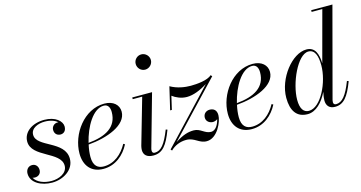

<svg xmlns="http://www.w3.org/2000/svg" viewBox="-80 -1108 2760 1466"><g transform="rotate(-15 1300.0 -375.0)"><path d="M358.5 -132C358.5 -275 134.5 -280 134.5 -380C134.5 -433.5 194.5 -455 245.5 -455C291.5 -455 325.5 -441.5 346 -423C343.5 -423.5 341 -423.5 338.5 -423.5C311 -423.5 291.5 -401.5 291.5 -376.5C291.5 -344 314 -328.5 338.5 -328.5C362 -328.5 383.5 -344 383.5 -380C383.5 -422 333.5 -469 245.5 -469C147.5 -469 77.5 -416 77.5 -342C77.5 -216 306.5 -203 306.5 -91.5C306.5 -30.5 237 -3.5 181.5 -3.5C121 -3.5 67 -25 45.5 -65C51.5 -63 58 -62 65 -62C90 -62 113 -78.5 113 -109C113 -138.5 94 -159.5 66.5 -159.5C35 -159.5 16.5 -134.5 16.5 -105C16.5 -30.5 98 10 182 10C268.5 10 358.5 -43 358.5 -132Z M513.5 -104C513.5 -133 517.5 -166 525 -199C673.5 -211 833.5 -269.5 833.5 -377C833.5 -429.5 792 -470 720 -470C559.5 -470 439.5 -303.5 439.5 -150C439.5 -55 491.5 10 587.5 10C684 10 754.5 -53 793.5 -129L781.5 -136C741.5 -62.5 677.5 -7.5 595 -7.5C548.5 -7.5 513.5 -31.5 513.5 -104ZM713 -456C747.5 -456 759.5 -426 759.5 -393.5C759.5 -275 666 -224 527.5 -211.5C556 -331.5 626.5 -456 713 -456Z M1031 -700C1031 -667 1057.5 -639.5 1090.5 -639.5C1123.5 -639.5 1151 -667 1151 -700C1151 -733 1123.5 -760 1090.5 -760C1057.5 -760 1031 -733 1031 -700ZM1135.5 -153 1123 -157.5C1081 -51 1047 -8 997 -8C982 -8 977 -17.5 977 -29C977 -33.5 977.5 -39.5 979 -45L1096 -460H939.5V-446.5H1014.5L910.5 -85C908 -74 906 -63 906 -53C906 -15 930 10 982 10C1054.5 10 1092 -38 1135.5 -153Z M1193.5 -290H1207L1231.5 -395.5C1257.5 -375 1300.5 -355.5 1344.5 -355.5C1395.5 -355.5 1453 -378.5 1509 -414L1119 0H1119.5L1128.5 10C1160.5 -22 1205 -40.5 1253 -40.5C1319 -40.5 1342.5 10 1403.5 10C1489 10 1540 -110 1540 -160C1540 -201 1516 -217 1485.5 -217C1460.5 -217 1434.5 -200.5 1434.5 -167C1434.5 -136.5 1462 -119.5 1486 -119.5C1499 -119.5 1512.5 -124 1523 -132C1514.5 -95 1492 -50.5 1454 -50.5C1404 -50.5 1380.5 -96 1327 -96C1283.5 -96 1240.5 -84 1178.5 -43L1571.5 -459L1561 -469.5C1529 -437.5 1443 -430.5 1395 -430.5C1349 -430.5 1289 -439 1235.5 -469.5Z M1686 -104C1686 -133 1690 -166 1697.5 -199C1846 -211 2006 -269.5 2006 -377C2006 -429.5 1964.5 -470 1892.5 -470C1732 -470 1612 -303.5 1612 -150C1612 -55 1664 10 1760 10C1856.5 10 1927 -53 1966 -129L1954 -136C1914 -62.5 1850 -7.5 1767.5 -7.5C1721 -7.5 1686 -31.5 1686 -104ZM1885.5 -456C1920 -456 1932 -426 1932 -393.5C1932 -275 1838.5 -224 1700 -211.5C1728.5 -331.5 1799 -456 1885.5 -456Z M2568 -153 2555.5 -157.5C2514.5 -51.5 2478.5 -7.5 2430 -7.5C2414.5 -7.5 2409.5 -18 2409.5 -28.5C2409.5 -33 2410 -38.5 2411.5 -44.5L2599.5 -750H2431.5V-736.5H2516L2408.5 -336.5C2406.5 -410 2386.5 -470 2318 -470C2203.5 -470 2074.5 -305.5 2074.5 -152.5C2074.5 -51.5 2114 10 2201.5 10C2267.5 10 2323 -48.5 2359.5 -124L2352.5 -85C2351 -74.5 2350.5 -63 2350.5 -58C2350.5 -18 2371.5 10 2418.5 10C2485.5 10 2525 -38 2568 -153ZM2397.5 -324C2397.5 -191.5 2312.5 -12 2217 -12C2175 -12 2151 -46.5 2151 -116C2151 -245 2242 -451 2328.5 -451C2379.5 -451 2397.5 -398.5 2397.5 -324Z"/></g></svg>

Font: Bodoni* 16pt
Style: Italic
Weight: 400
Italic angle: -13°
Version: Version 2.3